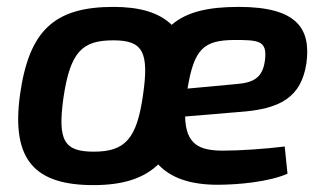

<svg xmlns="http://www.w3.org/2000/svg" viewBox="-20 -524 941 557"><path d="M673 -504C585 -504 522 -490 478 -452C441 -488 385 -504 309 -504C136 -504 64 -434 38 -249C12 -59 82 13 251 13C334 13 395 -5 439 -47C475 -8 532 12 611 12C670 12 759 4 814 -20L806 -99C750 -92 676 -87 628 -87C560 -87 519 -103 517 -186L672 -199C794 -207 854 -242 869 -341C882 -439 844 -504 673 -504ZM749 -352C743 -299 717 -284 664 -280L524 -267C543 -382 571 -407 658 -408C729 -408 755 -407 749 -352ZM252 -84C165 -84 147 -117 164 -240C184 -375 219 -407 309 -407C394 -407 413 -374 395 -249C377 -121 343 -84 252 -84Z"/></svg>

Font: Exo 2 Semi Bold
Style: Italic
Weight: 600
Italic angle: -8°
Designer: Natanael Gama
Version: Version 1.001;PS 001.001;hotconv 1.0.88;makeotf.lib2.5.64775